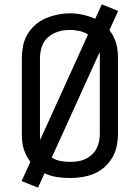

<svg xmlns="http://www.w3.org/2000/svg" viewBox="-20 -807 640 879"><path d="M154 52 79 22 119 -66Q108 -80 100.5 -95.5Q93 -111 88 -127Q83 -143 81.5 -160.5Q80 -178 80 -195V-540Q80 -568 85.5 -596.5Q91 -625 105.5 -649.5Q120 -674 141.5 -693Q163 -712 189 -723Q215 -734 243.5 -740Q272 -746 300 -746Q330 -746 359.5 -739.5Q389 -733 416 -721L446 -787L521 -757L481 -669Q492 -655 499.5 -639.5Q507 -624 512 -608Q517 -592 518.5 -574.5Q520 -557 520 -540V-195Q520 -167 514.5 -139Q509 -111 494.5 -86Q480 -61 458.5 -42Q437 -23 411 -12Q385 -1 356.5 3.5Q328 8 300 8Q270 8 240.5 3.5Q211 -1 184 -14ZM164 -167 383 -649Q364 -661 342 -665.5Q320 -670 298 -670Q280 -670 262.5 -666.5Q245 -663 229 -655.5Q213 -648 199.5 -636Q186 -624 178 -608.5Q170 -593 166.5 -575.5Q163 -558 163 -540V-195Q163 -188 163 -181Q163 -174 164 -167ZM300 -66Q318 -66 336 -68.5Q354 -71 370 -78.5Q386 -86 399.5 -98Q413 -110 421.5 -126Q430 -142 433.5 -159.5Q437 -177 437 -195V-540Q437 -547 437 -554Q437 -561 436 -568Q436 -568 436 -568Q436 -568 436 -568L217 -86Q235 -74 256.5 -70Q278 -66 300 -66Z"/></svg>

Font: Zed Sans Extended
Style: Regular
Weight: 400
Width: 7
Designer: Belleve Invis
Foundry: Belleve Invis
Version: Version 1.0.0; ttfautohint (v1.8.4)